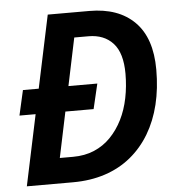

<svg xmlns="http://www.w3.org/2000/svg" viewBox="-52 -762 744 810"><g transform="rotate(-5 320.5 -357.0)"><path d="M363 -406 338 -300H24L48 -406ZM29 0 180 -714H356Q479 -714 547.5 -645.5Q616 -577 616 -443Q616 -363 599.5 -295.5Q583 -228 550.5 -173.5Q518 -119 470.5 -80Q423 -41 361 -20.5Q299 0 224 0ZM234 -107Q284 -107 324 -124Q364 -141 394 -172Q424 -203 444.5 -244Q465 -285 475 -334.5Q485 -384 485 -437Q485 -525 447 -566.5Q409 -608 343 -608H283L178 -107Z"/></g></svg>

Font: Noto Sans Display SemiBold
Style: Italic
Weight: 600
Italic angle: -12°
Designer: Monotype Design Team
Foundry: Monotype Imaging Inc.
Version: Version 2.003